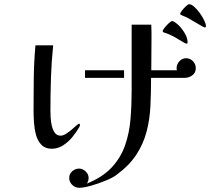

<svg xmlns="http://www.w3.org/2000/svg" viewBox="-20 -834 1040 910"><path d="M359 -241Q359 -238 356 -232Q343 -209 323.5 -185Q304 -161 279 -145Q254 -129 225 -129Q194 -129 176 -148Q158 -167 150.5 -195.5Q143 -224 141 -254.5Q139 -285 139 -307Q139 -385 140 -463Q141 -541 148 -619H232Q224 -542 221.5 -464Q219 -386 219 -309Q219 -297 220 -277.5Q221 -258 225.5 -238Q230 -218 240 -204.5Q250 -191 267 -191Q279 -191 292.5 -199.5Q306 -208 319.5 -219.5Q333 -231 342.5 -239.5Q352 -248 355 -248Q357 -248 358 -245.5Q359 -243 359 -241ZM908 -511Q908 -489 891.5 -477Q875 -465 855 -465H696Q696 -396 693 -332.5Q690 -269 675 -211Q660 -153 626.5 -101.5Q593 -50 532 -5Q515 8 481 22Q447 36 412 46Q377 56 355 56Q336 56 322 42Q308 28 308 9Q308 -10 322.5 -22.5Q337 -35 355 -35Q372 -35 386 -21.5Q400 -8 400 9Q400 23 392 36Q466 6 509 -40Q552 -86 572.5 -144.5Q593 -203 598.5 -269Q604 -335 604 -405V-717H697Q698 -699 698 -681Q698 -663 698 -646Q698 -609 697.5 -573Q697 -537 697 -501H818Q818 -503 817.5 -506Q817 -509 817 -511Q817 -529 830 -543.5Q843 -558 862 -558Q881 -558 894.5 -544Q908 -530 908 -511ZM568 -465H383V-501H568ZM869 -634Q869 -627 864 -627Q861 -627 849.5 -633.5Q838 -640 826.5 -647Q815 -654 810 -657Q799 -663 787.5 -668.5Q776 -674 763 -678Q760 -679 755.5 -680.5Q751 -682 751 -686Q751 -691 760 -702.5Q769 -714 780 -724Q791 -734 795 -734Q802 -734 811.5 -727Q821 -720 825 -716Q840 -702 854.5 -678.5Q869 -655 869 -634ZM956 -710Q956 -704 951 -704Q948 -704 935.5 -711Q923 -718 907 -727.5Q891 -737 877 -745Q863 -753 857 -755Q854 -757 844 -760.5Q834 -764 834 -768Q834 -773 842.5 -784Q851 -795 861.5 -804.5Q872 -814 876 -814Q887 -814 900.5 -802Q914 -790 927 -772Q940 -754 948 -737Q956 -720 956 -710Z"/></svg>

Font: Kaisei Decol
Style: Regular
Weight: 400
Designer: Font-Kai, 金井和夫
Foundry: KAZUO KANAI
Version: Version 5.003